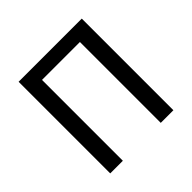

<svg xmlns="http://www.w3.org/2000/svg" viewBox="-173 -855 1021 1021"><g transform="rotate(-45 337.5 -344.5)"><path d="M575 0H480V-608H195V0H100V-689H575Z"/></g></svg>

Font: FiraGO
Style: Regular
Weight: 400
Designer: bBox Type
Foundry: bBox Type GmbH
Version: Version 1.001;April 20, 2020;FontCreator 12.0.0.2555 64-bit